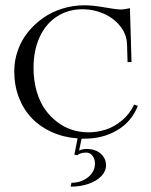

<svg xmlns="http://www.w3.org/2000/svg" viewBox="-20 -518 571 727"><path d="M34 -248Q34 -288.8 47.4 -326.9Q60.8 -365 85.4 -395.8Q110 -426.5 142.8 -449.6Q175.5 -472.8 216.1 -485.4Q256.8 -498 300 -498Q331.2 -498 376.2 -490Q421.2 -482 439 -482Q449.5 -482 472 -487L478 -283H463L461 -350Q459.8 -388.2 434.9 -419.2Q410 -450.2 372.1 -466.6Q334.2 -483 293 -483Q238 -483 195.8 -455.6Q153.5 -428.2 130.2 -377.8Q107 -327.2 107 -261Q107 -213.5 118.6 -173.1Q130.2 -132.8 150.1 -104.5Q170 -76.2 196.6 -56.1Q223.2 -36 253 -26.5Q282.8 -17 314 -17Q349.2 -17 381.2 -27.5Q413.2 -38 442 -62.1Q470.8 -86.2 488 -122L502 -117Q478 -56.8 423.8 -24.9Q369.5 7 301 7H289L279.5 51.8Q294.8 46 307.5 46Q341.5 46 361.5 64Q381.5 82 381.5 107.8Q381.5 130.5 363.5 149.1Q345.5 167.8 314.9 178.2Q284.2 188.8 247.5 188.8L250.5 174Q287.5 174 313.5 153Q339.5 132 339.5 100.8Q339.5 83.8 330.2 71.8Q321 59.8 306.5 59.8Q284 59.8 272.5 69.8L261.5 67.8L273.8 6Q220 2 175.4 -18.2Q130.8 -38.5 99.6 -71.4Q68.5 -104.2 51.2 -149.5Q34 -194.8 34 -248Z"/></svg>

Font: FogtwoNo5
Style: Regular
Weight: 400
Designer: gluk (gluksza@wp.pl)
Foundry: gluk (gluksza@wp.pl)
Version: Version 0.87